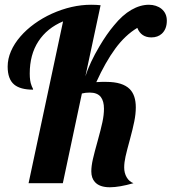

<svg xmlns="http://www.w3.org/2000/svg" viewBox="-20 -770 721 807"><path d="M378.9 -4.9Q363.8 -21.5 363.8 -49.8Q363.8 -72.3 370.6 -101.8Q377.4 -131.3 390.6 -178.2Q403.8 -225.6 410.4 -256.3Q417 -287.1 417 -313Q417 -344.7 403.8 -362.3Q389.2 -380.9 356.9 -380.9Q339.4 -380.9 324.2 -377L244.1 0H100.1L245.1 -680.2Q177.7 -651.9 141.4 -596.2Q105 -540.5 105 -460.9Q105 -428.7 112.3 -411.1Q114.3 -404.8 117.2 -399.9Q119.1 -396.5 119.1 -393.1Q65.4 -393.1 39.6 -414.6Q12.2 -437.5 12.2 -490.2Q12.2 -522.5 26.1 -554.7Q40 -586.9 65.9 -616.7Q90.8 -645.5 124.5 -669.9Q158.2 -694.3 197.8 -712.4Q281.7 -750 362.8 -750Q385.3 -750 402.8 -748L338.9 -449.2Q357.4 -506.8 397.9 -575.2Q428.7 -627.4 459 -663.1Q494.6 -707 532 -728.5Q569.3 -750 606 -750Q621.1 -750 634.8 -745.6Q648.4 -741.2 658.7 -732.9Q681.2 -714.4 681.2 -683.1Q681.2 -647.9 660.2 -628.4Q643.1 -612.8 616.2 -612.8Q573.2 -612.8 557.1 -652.8Q505.9 -622.1 464.4 -565.4Q422.9 -508.8 384.8 -424.8Q401.4 -425.8 407.7 -425.8H426.8Q495.1 -425.8 525.4 -395.5Q550.8 -369.6 550.8 -318.8Q550.8 -291 544.4 -259.5Q538.1 -228 526.4 -185.1Q513.2 -137.2 507.6 -112.1Q502 -86.9 502 -65.9Q502 -42.5 512.5 -24.7Q522.9 -6.8 541 0Q481 17.1 441.9 17.1Q398.4 17.1 378.9 -4.9Z"/></svg>

Font: Pattaya
Style: Regular
Weight: 400
Designer: Pablo Impallari / Thai characters Designed by Thanarat Vachiruckul and Suppakit Chalermlarp
Foundry: Pablo Impallari
Version: Version 2.000